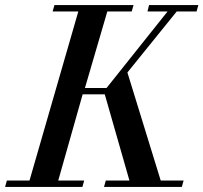

<svg xmlns="http://www.w3.org/2000/svg" viewBox="-64 -735 800 755"><path d="M143 -690 150 -715H461L454 -690H358L270 -389H355L595 -690H516L522 -715H716L709 -690H631L437 -450L568 -25H658L651 0H345L352 -25H445L348 -364H261L165 -25H267L260 0H-44L-37 -25H52L244 -690Z"/></svg>

Font: Justus
Style: Italic
Weight: 400
Italic angle: -12°
Version: Version 001.001